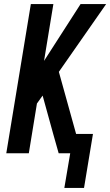

<svg xmlns="http://www.w3.org/2000/svg" viewBox="-20 -755 543 946"><path d="M297 171 326 0H269L243 -92L190 -284L162 -245L122 0H11L132 -735H243L197 -455L377 -735H503L270 -401L355 -95H438L394 171Z"/></svg>

Font: Iosevka QP
Style: Bold Italic
Weight: 700
Italic angle: -9°
Designer: Belleve Invis
Foundry: Belleve Invis
Version: Version 20.0.0; ttfautohint (v1.8.4)